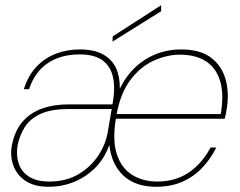

<svg xmlns="http://www.w3.org/2000/svg" viewBox="-20 -702 918 734"><path d="M166 12Q112 12 78.5 -10Q45 -32 31.5 -68Q18 -104 25 -145Q36 -201 65 -235.5Q94 -270 139.5 -286.5Q185 -303 242 -303H410Q421 -362 412.5 -404.5Q404 -447 373 -470.5Q342 -494 284 -494Q214 -494 164 -461.5Q114 -429 91 -361H71Q88 -414 120 -447.5Q152 -481 194.5 -497Q237 -513 284 -513Q341 -513 375 -493.5Q409 -474 424 -440.5Q439 -407 438 -363Q474 -436 535.5 -474.5Q597 -513 672 -513Q746 -513 787.5 -481Q829 -449 843 -396.5Q857 -344 846 -282Q845 -276 844 -270.5Q843 -265 842 -260Q841 -255 839 -248H423Q409 -165 427 -111.5Q445 -58 486 -33Q527 -8 581 -8Q650 -8 701 -42Q752 -76 785 -138H807Q785 -94 752.5 -60Q720 -26 676.5 -7Q633 12 577 12Q497 12 451.5 -31Q406 -74 398 -148Q380 -97 345 -61.5Q310 -26 264 -7Q218 12 166 12ZM168 -8Q233 -8 280 -36Q327 -64 355.5 -107Q384 -150 392 -197L407 -285H240Q175 -285 135 -266.5Q95 -248 75 -216.5Q55 -185 47 -145Q41 -107 52 -75.5Q63 -44 92 -26Q121 -8 168 -8ZM426 -266H824Q837 -344 821 -394Q805 -444 766 -468.5Q727 -493 668 -493Q618 -493 567.5 -470Q517 -447 479 -397Q441 -347 426 -266ZM410 -543 411 -563 596 -682V-659Z"/></svg>

Font: DM Sans 17pt Thin
Style: Italic
Weight: 250
Italic angle: -10°
Version: Version 4.004;gftools[0.9.30]